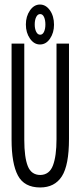

<svg xmlns="http://www.w3.org/2000/svg" viewBox="-20 -815 353 846"><path d="M157 11Q87 11 59 -41.5Q31 -94 31 -200V-623H87V-199Q87 -122 102.5 -83Q118 -44 158 -44Q198 -45 213.5 -86.5Q229 -128 229 -202V-623H284V-203Q284 -87 252.5 -38Q221 11 157 11ZM156 -619Q130 -619 112 -645Q94 -671 94 -707Q94 -743 112 -769Q130 -795 156 -795Q182 -795 200 -769.5Q218 -744 218 -706Q218 -671 200.5 -645Q183 -619 156 -619ZM157 -662Q168 -662 174 -675Q180 -688 180 -707Q180 -727 174 -740Q168 -753 157 -753Q146 -753 139.5 -740Q133 -727 133 -707Q133 -688 139.5 -675Q146 -662 157 -662Z"/></svg>

Font: Inconsolata ExtraCondensed Thin
Style: Regular
Weight: 100
Width: 2
Monospace: yes
Designer: Raph Levien, Cyreal, Brenton Simpson
Foundry: Raph Levien, Cyreal, Google
Version: Version 3.100; ttfautohint (v1.8.4.7-5d5b)